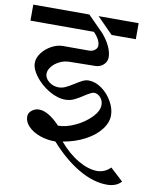

<svg xmlns="http://www.w3.org/2000/svg" viewBox="-103 -756 759 944"><g transform="rotate(10 276.5 -284.5)"><path d="M-14 -689H266L345 -609Q369 -581 382.5 -552Q396 -523 396 -498Q396 -476 379 -460.5Q362 -445 338 -445L210 -443Q185 -443 161.5 -431.5Q138 -420 123.5 -402Q109 -384 109 -366Q109 -344 130 -327Q151 -310 179 -310Q196 -310 212.5 -317.5Q229 -325 254 -341Q276 -355 290.5 -362Q305 -369 319 -369Q353 -369 385 -346Q417 -323 437 -287.5Q457 -252 457 -219Q457 -182 429.5 -147Q402 -112 353.5 -86.5Q305 -61 245 -51Q291 3 342 32.5Q393 62 437 62Q455 62 472.5 54.5Q490 47 503 33L567 92Q543 120 495 120Q428 120 354 77Q280 34 210 -45Q167 -45 131 -58Q95 -71 73.5 -93.5Q52 -116 52 -142Q52 -160 68 -173Q84 -186 104 -186Q150 -186 209 -124Q249 -124 294.5 -145.5Q340 -167 371 -199Q402 -231 402 -261Q402 -283 388 -298.5Q374 -314 356 -314Q349 -314 338.5 -308.5Q328 -303 321.5 -299Q315 -295 312 -293Q287 -276 266 -266Q245 -256 222 -256Q182 -256 140 -281Q98 -306 70.5 -342Q43 -378 43 -408Q43 -434 61.5 -458.5Q80 -483 108.5 -498.5Q137 -514 165 -514H296Q312 -514 324 -523.5Q336 -533 336 -546Q336 -561 327 -577.5Q318 -594 303 -609H-14ZM312 -689H512V-609H391Z"/></g></svg>

Font: Amita
Style: Regular
Weight: 400
Designer: Eduardo Rodriguez Tunni, Modular Infotech, Brian J. Bonislawsky
Foundry: Eduardo Rodriguez Tunni, Modular Infotech, Brian J. Bonislawsky
Version: Version 1.004